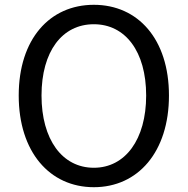

<svg xmlns="http://www.w3.org/2000/svg" viewBox="-20 -767 782 800"><path d="M371 13C555 13 684 -134 684 -369C684 -604 555 -747 371 -747C187 -747 58 -604 58 -369C58 -134 187 13 371 13ZM371 -68C239 -68 153 -186 153 -369C153 -553 239 -666 371 -666C502 -666 589 -553 589 -369C589 -186 502 -68 371 -68Z"/></svg>

Font: Squished Noto Sans CJK JP Regular
Style: Regular
Weight: 400
Designer: Ryoko NISHIZUKA (kana & ideographs); Paul D. Hunt (Latin, Greek & Cyrillic); Wenlong ZHANG (bopomofo); Sandoll Communica
Foundry: Adobe Systems Incorporated
Version: Version 1.004;PS 1.004;hotconv 1.0.82;makeotf.lib2.5.63406